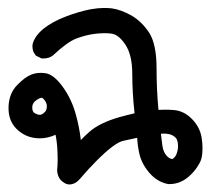

<svg xmlns="http://www.w3.org/2000/svg" viewBox="-20 -291 541 494"><path d="M167.5 182.1Q163.6 183.6 158.2 183.6Q150.4 183.6 142.1 177.2Q127.9 167.5 127 146.5Q128.4 131.3 128.4 120.1Q128.4 108.9 127.9 100.1Q127.4 79.6 123 55.7Q103 64.9 82.5 64.9Q45.9 64.9 21 39.1Q2 18.6 2 -11.7Q2 -14.6 2 -18.1Q3.9 -52.2 24.9 -72.8Q44.4 -92.8 60.5 -99.1Q71.8 -103.5 84.5 -103.5Q90.8 -103.5 97.7 -102.5Q118.7 -99.1 141.6 -67.4Q164.6 -35.6 175.3 4.4Q184.1 35.6 188 69.3Q198.7 58.1 210 48.3Q236.3 24.9 287.6 10.3Q305.2 5.4 326.2 0.5Q320.3 -53.2 320.3 -101.6Q320.3 -149.9 302.2 -176.8Q284.7 -202.6 266.1 -204.6Q257.3 -205.6 250 -205.6Q211.9 -205.6 175.3 -191.4Q152.8 -182.6 116.2 -148.4Q106.4 -140.6 92.3 -140.6Q90.3 -140.6 86.9 -140.6L72.3 -147.9Q66.4 -155.3 64.9 -161.1Q63.5 -167 63.5 -170.9Q63.5 -176.3 64 -177.7Q69.3 -198.7 92.8 -217.8Q115.2 -235.4 148.9 -248.3Q182.6 -261.2 212.9 -267.1Q232.9 -270.5 246.1 -270.5Q259.3 -270.5 267.6 -269.5Q291.5 -266.1 318.4 -251Q345.2 -235.4 364.3 -206.1Q382.8 -176.3 382.8 -115.2Q382.8 -61 387.7 -8.3Q396 -8.8 406 -8.8Q416 -8.8 428.2 -7.8Q453.6 -5.4 473.6 14.9Q493.7 35.2 498.5 61.5Q501 76.7 501 88.4Q501 100.1 500 107.7Q499 115.2 496.8 121.3Q494.6 127.4 490.7 133.3Q483.9 145.5 471.2 158.2Q446.8 182.6 416.5 182.6Q413.6 182.6 412.6 182.6Q384.8 177.2 365 154.5Q345.2 131.8 338.9 106Q334 85.4 333 63.5Q314.5 67.9 297.4 71.3Q275.4 75.7 229 122.1Q208.5 142.6 184.6 170.4Q176.3 179.7 167.5 182.1ZM432.6 108.9Q434.1 106 436 99.6Q438 93.3 438 86.4Q438 79.6 437.3 75.4Q436.5 71.3 435.1 67.9Q431.6 61.5 424.3 57.6Q416 52.7 399.9 52.7Q397.5 52.7 394 53.2Q396 69.8 397.9 84.5Q400.4 101.6 410.2 111.3Q416.5 117.7 423.8 118.2Q429.2 114.7 432.6 108.9ZM100.6 -17.1Q100.6 -25.9 94.7 -33.2L92.3 -36.1Q89.4 -39.6 86.4 -39.6Q85.9 -39.6 85.4 -39.1Q78.6 -37.6 69.8 -30.3Q63 -23.9 63 -14.6Q63 -3.9 68.4 -0.5Q76.2 4.4 82.5 4.4Q87.4 4.4 92.8 -0.5Q100.6 -5.9 100.6 -17.1Z"/></svg>

Font: Bakudai
Style: Bold
Weight: 700
Version: Version 1.48